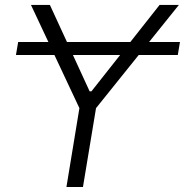

<svg xmlns="http://www.w3.org/2000/svg" viewBox="-20 -747 739 767"><path d="M698.9 -579.2 690.3 -527.3H534.1L363.6 -315L311.4 0H245.4L297.2 -315L197.4 -527.3H43.7L52.6 -579.2H173.3L103.7 -727.3H179.3L247.5 -579.2H500.7L617.5 -727.3H694.6L575.6 -579.2ZM271.3 -527.3 338.1 -382.1H345.2L459.9 -527.3Z"/></svg>

Font: Inter Light  BETA
Style: Italic
Weight: 300
Italic angle: 9.39999°
Designer: Rasmus Andersson
Foundry: rsms
Version: Version 3.011;git-f93a4a705